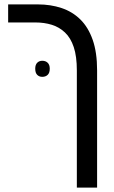

<svg xmlns="http://www.w3.org/2000/svg" viewBox="-20 -612 520 872"><path d="M329 240V-292Q329 -356 315 -398Q301 -440 275 -464.5Q249 -489 215 -499.5Q181 -510 141 -510H17V-592H152Q210 -592 259.5 -575.5Q309 -559 345 -523.5Q381 -488 401 -431Q421 -374 421 -292V240ZM140 -300Q140 -318 149 -327Q158 -336 172 -336Q187 -336 196.5 -327Q206 -318 206 -300Q206 -281 196.5 -272Q187 -263 172 -263Q158 -263 149 -272Q140 -281 140 -300Z"/></svg>

Font: Noto Sans Hebrew SemiCondensed
Style: Regular
Weight: 400
Width: 4
Designer: Monotype Design Team
Foundry: Monotype Imaging Inc.
Version: Version 2.003